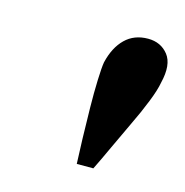

<svg xmlns="http://www.w3.org/2000/svg" viewBox="-57 -711 379 394"><g transform="rotate(15 132.5 -514.0)"><path d="M212.9 -657.2Q240.2 -657.2 255.9 -637.2Q271.5 -617.2 261.7 -577.1Q258.8 -560.5 248.5 -534.7Q238.3 -508.8 224.1 -479.5Q210 -450.2 196.8 -421.4Q183.6 -392.6 172.9 -371.1H137.7Q136.7 -392.6 135.7 -424.3Q134.8 -456.1 134.3 -489.3Q133.8 -522.5 134.8 -548.8Q135.7 -575.2 137.7 -586.9Q145.5 -620.1 164.6 -638.7Q183.6 -657.2 212.9 -657.2Z"/></g></svg>

Font: Crimson Pro ExtraLight Medium
Style: Italic
Weight: 500
Italic angle: -12°
Version: Version 1.002